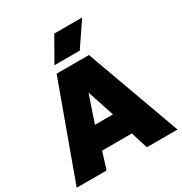

<svg xmlns="http://www.w3.org/2000/svg" viewBox="-212 -1083 1169 1235"><g transform="rotate(-30 372.5 -465.5)"><path d="M-1.5 0 253.5 -700H493.5L747.5 0H519.5L480.5 -125H259.5L220.5 0ZM302.5 -292H436.5L370.5 -492ZM268.5 -754 369.5 -931H576.5L456.5 -754Z"/></g></svg>

Font: Geologica Cursive Black
Style: Regular
Weight: 900
Designer: Sindre Bremnes, Frode Helland
Foundry: Monokrom Skriftforlag AS
Version: Version 1.010;gftools[0.9.28]